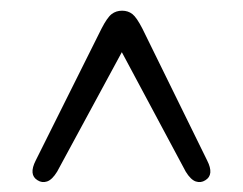

<svg xmlns="http://www.w3.org/2000/svg" viewBox="-20 -734 465 368"><path d="M89.5 -405Q80 -389.5 70.2 -386.2Q60.5 -383 52 -388.5Q34.5 -399 48.5 -426.5L174.5 -679Q185.5 -700.5 194 -707Q202.5 -713.5 214 -713.5Q225.5 -713.5 233.8 -707Q242 -700.5 253 -679L377 -426.5Q391 -399 373.5 -388.5Q365 -383 355.2 -386.2Q345.5 -389.5 336 -405L213.5 -634Z"/></svg>

Font: Fraunces 72pt SuperSoft Light
Style: Regular
Weight: 300
Version: Version 1.000;[0bf87f6ff]